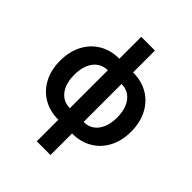

<svg xmlns="http://www.w3.org/2000/svg" viewBox="-255 -868 1212 1212"><g transform="rotate(45 350.5 -262.5)"><path d="M289.1 11.7Q212.4 11.7 154.8 -22.5Q97.2 -56.6 65.2 -117.9Q33.2 -179.2 33.2 -260.3Q33.2 -341.3 65.2 -402.8Q97.2 -464.4 154.8 -498.8Q212.4 -533.2 289.1 -533.2H411.6Q488.8 -533.2 546.1 -498.8Q603.5 -464.4 635.5 -402.8Q667.5 -341.3 667.5 -260.3Q667.5 -179.2 635.5 -117.9Q603.5 -56.6 546.1 -22.5Q488.8 11.7 411.6 11.7ZM289.1 -91.3H411.6Q452.6 -91.3 481.7 -112.3Q510.7 -133.3 526.4 -171.4Q542 -209.5 542 -260.3Q542 -311.5 526.4 -349.6Q510.7 -387.7 481.7 -408.9Q452.6 -430.2 411.6 -430.2H289.1Q249 -430.2 219.7 -408.9Q190.4 -387.7 174.8 -349.6Q159.2 -311.5 159.2 -260.3Q159.2 -209.5 174.8 -171.4Q190.4 -133.3 219.5 -112.3Q248.5 -91.3 289.1 -91.3ZM289.1 204.1V-728.5H411.6V204.1Z"/></g></svg>

Font: Inter 28pt SemiBold
Style: Regular
Weight: 600
Designer: Rasmus Andersson
Foundry: rsms
Version: Version 4.001;git-66647c0bb